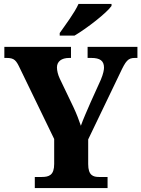

<svg xmlns="http://www.w3.org/2000/svg" viewBox="-20 -951 715 971"><path d="M282 -784V-771H357C420 -808 520 -886 544 -921V-931H377C357 -886 310 -824 282 -784ZM156 0H524V-56H481C451 -56 426 -64 426 -121V-246L587 -581C616 -643 627 -658 662 -658H675V-714H423V-658H442C485 -658 506 -644 506 -609C506 -599 503 -579 490 -548L438 -433C419 -389 401 -349 389 -315C378 -346 369 -372 351 -410L282 -554C273 -573 268 -594 268 -610C268 -640 291 -658 330 -658H339V-714H2V-658H14C53 -658 62 -645 81 -605L254 -248V-122C254 -65 228 -56 191 -56H156Z"/></svg>

Font: Noto Serif Bengali SemiCondensed ExtraBold
Style: Regular
Weight: 800
Width: 4
Designer: Juan Bruce, Universal Thirst, Indian Type Foundry and the Monotype Design Team.
Foundry: Monotype Imaging Inc.
Version: Version 2.003